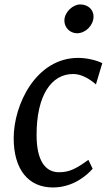

<svg xmlns="http://www.w3.org/2000/svg" viewBox="-20 -826 481 856"><path d="M215.8 9.8C308.1 9.8 369.1 -46.4 393.1 -73.7L374 -113.3C320.3 -74.7 290.5 -58.1 243.2 -58.1C182.6 -58.1 143.1 -108.4 143.1 -224.6C143.1 -400.4 208.5 -496.1 306.2 -496.1C341.3 -496.1 377.4 -476.1 407.7 -449.7L436 -544.4C408.2 -558.6 363.8 -567.9 328.6 -567.9C140.6 -567.9 41 -359.9 41 -210C41 -71.8 105.5 9.8 215.8 9.8ZM323.2 -677.7C361.3 -677.7 395.5 -711.9 397 -750C398.4 -780.3 375 -806.2 337.4 -806.2C306.2 -806.2 268.6 -773.9 267.1 -736.3C265.6 -704.6 291.5 -677.7 323.2 -677.7Z"/></svg>

Font: Merriweather
Style: Italic
Weight: 400
Italic angle: -7.5°
Designer: Eben Sorkin
Foundry: Eben Sorkin
Version: Version 1.001